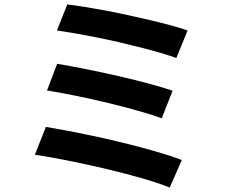

<svg xmlns="http://www.w3.org/2000/svg" viewBox="-20 -803 1040 870"><path d="M285 -783Q318 -779 362 -772Q406 -765 456.5 -755.5Q507 -746 559.5 -734.5Q612 -723 661.5 -711.5Q711 -700 754.5 -688Q798 -676 830 -665L779 -540Q750 -551 708.5 -563Q667 -575 618.5 -587.5Q570 -600 518 -612Q466 -624 415.5 -634Q365 -644 319 -652Q273 -660 238 -665ZM239 -514Q293 -505 363.5 -491Q434 -477 507 -460.5Q580 -444 647.5 -426Q715 -408 762 -392L713 -267Q670 -283 604 -301.5Q538 -320 465.5 -337.5Q393 -355 321 -369.5Q249 -384 193 -393ZM188 -228Q231 -221 283.5 -211Q336 -201 393 -189Q450 -177 508.5 -163Q567 -149 621.5 -134.5Q676 -120 723 -105.5Q770 -91 804 -78L749 47Q698 26 619 3.5Q540 -19 453 -39.5Q366 -60 282 -76.5Q198 -93 138 -102Z"/></svg>

Font: SpoqaHanSansJP-Bold
Style: Regular
Weight: 700
Designer: [Source Han Sans]
Ryoko NISHIZUKA  (kana & ideographs); Paul D. Hunt (Latin, Greek & Cyrillic); Wenlong ZHANG  (bopomofo
Foundry: Spoqa (http://bi.spoqa.com)
Version: Version 1.002.20150607